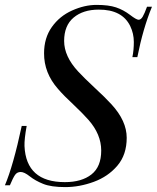

<svg xmlns="http://www.w3.org/2000/svg" viewBox="-38 -742 634 776"><path d="M502.9 -572.3Q502.9 -606.4 488.3 -636.7Q455.6 -703.6 360.8 -703.1Q297.9 -703.1 259.5 -670.9Q221.2 -638.7 221.2 -576.4Q221.2 -514.2 277.8 -453.1Q301.8 -427.2 344.2 -387.7Q386.7 -348.6 412.6 -320.3Q474.1 -253.4 474.1 -185.1Q474.1 -116.7 436.5 -72.5Q398.9 -28.3 341.1 -7.1Q283.2 14.2 225.8 14.2Q168.5 14.2 136.5 1.2Q104.5 -11.7 82.3 -29.3Q60.1 -46.9 45.7 -46.9Q31.2 -46.9 22.9 -35.2Q14.6 -23.4 2 6.8H-18.1Q15.6 -72.8 49.8 -232.9H69.8Q60.1 -180.2 61 -151.9Q67.4 -5.9 224.1 -5.9Q292 -5.9 331.5 -36.9Q371.1 -67.9 371.1 -133.5Q371.1 -199.2 319.3 -257.8Q297.9 -282.2 258.8 -319.3Q219.7 -355.5 196.3 -382.8Q139.6 -447.3 140.1 -526.9Q140.1 -588.4 171.4 -632.6Q202.6 -676.8 253.2 -699.5Q303.7 -722.2 352.3 -722.2Q400.9 -722.2 430.9 -712.2Q460.9 -702.1 487.1 -682.1Q513.2 -662.1 522.2 -662.1Q531.2 -662.1 538.6 -674.3Q545.9 -686.5 556.2 -714.8H576.2Q540 -627 517.1 -511.2H497.1Q502.9 -539.1 502.9 -572.3Z"/></svg>

Font: PlayfairDisplaySC-Italic
Style: Italic
Weight: 400
Italic angle: -14°
Designer: Claus Eggers Sørensen
Foundry: Claus Eggers Sørensen
Version: Version 1.004;PS 001.004;hotconv 1.0.70;makeotf.lib2.5.58329